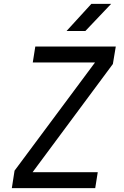

<svg xmlns="http://www.w3.org/2000/svg" viewBox="-20 -970 640 990"><path d="M41 0 55 -90 470 -648H149L162 -730H577L562 -640L148 -82H484L471 0ZM323 -810 451 -950H553L420 -810Z"/></svg>

Font: JetBrains Mono NL
Style: Italic
Weight: 400
Italic angle: -9°
Monospace: yes
Designer: Philipp Nurullin, Konstantin Bulenkov
Foundry: JetBrains
Version: Version 2.305; ttfautohint (v1.8.4.7-5d5b)